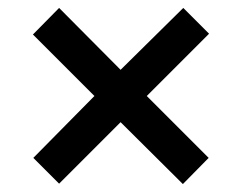

<svg xmlns="http://www.w3.org/2000/svg" viewBox="-20 -595 612 484"><path d="M442 -575 507 -510 350 -353 506 -197 441 -131 284 -287 129 -132 64 -197 218 -353 63 -508 129 -575 284 -419Z"/></svg>

Font: Noto Sans Hanifi Rohingya SemiBold
Style: Regular
Weight: 600
Version: Version 2.101